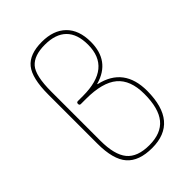

<svg xmlns="http://www.w3.org/2000/svg" viewBox="-220 -835 940 940"><g transform="rotate(-45 250.0 -365.0)"><path d="M110.4 -535.2V-195.3Q110.4 -97.7 146.5 -53.7Q182.6 -9.8 264.6 -9.8Q346.7 -9.8 385.7 -57.6Q424.8 -105.5 424.8 -205.1Q424.8 -300.8 372.1 -345.2Q319.3 -389.6 205.1 -389.6H169.9Q160.2 -389.6 160.2 -399.9Q160.2 -410.2 169.9 -410.2H205.1Q400.4 -410.2 400.4 -570.3Q400.4 -644.5 362.3 -682.1Q324.2 -719.7 250 -719.7Q175.8 -719.7 143.1 -682.6Q110.4 -645.5 110.4 -535.2ZM264.6 9.8Q173.8 9.8 131.8 -38.1Q89.8 -85.9 89.8 -195.3V-535.2Q89.8 -648.4 127 -694.3Q164.1 -740.2 250 -740.2Q330.1 -740.2 375 -696.3Q419.9 -652.3 419.9 -570.3Q419.9 -438.5 297.9 -403.3Q295.9 -403.3 295.9 -401.4Q295.9 -400.4 296.9 -400.4Q445.3 -367.2 445.3 -205.1Q444.3 9.8 264.6 9.8Z"/></g></svg>

Font: Rounded-X Mgen+ 1mn thin
Style: Regular
Weight: 100
Designer: [Source Han Sans]
Ryoko NISHIZUKA  (kana & ideographs); Paul D. Hunt (Latin, Greek & Cyrillic); Wenlong ZHANG  (bopomofo
Version: Version 1.059.20150602